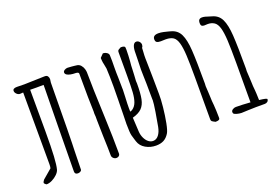

<svg xmlns="http://www.w3.org/2000/svg" viewBox="-94 -955 1818 1253"><g transform="rotate(-20 815.5 -328.5)"><path d="M136.7 -656.7 272.5 -660.6H280.3Q293.5 -660.6 299.6 -651.9Q305.7 -643.1 305.7 -630.9L302.7 -608.9L299.3 -287.1Q299.3 -288.6 297.4 -187L295.9 -138.7L293 -8.8Q293 -1.5 285.2 3.7Q277.3 8.8 267.1 8.8Q245.6 8.8 245.6 -11.2V-30.3Q245.6 -104 249 -314Q252.9 -542 252.9 -591.3V-610.4L202.6 -609.9L159.7 -610.4Q159.7 -518.1 160.2 -456.1L160.6 -323.7Q160.6 -210.9 157 -149.4Q153.3 -87.9 146 -61.5Q142.1 -45.9 126 -30Q109.9 -14.2 89.1 -3.9Q68.4 6.3 50.3 6.3Q48.3 6.3 41.5 0.5Q34.7 -5.4 34.7 -8.3Q34.7 -12.2 37.6 -18.1Q40.5 -23.9 44.9 -28.8L108.9 -83.5Q111.8 -93.8 111.8 -111.3L110.8 -609.4Q99.6 -607.9 88.4 -607.9Q76.7 -607.9 66.2 -618.2Q55.7 -628.4 55.7 -640.1Q55.7 -657.7 84.5 -657.7Z M562 -20Q562 -11.2 554.9 -5.4Q547.9 0.5 537.6 0.5Q525.4 0.5 516.4 -8.1Q507.3 -16.6 507.3 -28.3Q507.3 -75.7 503.9 -164.6Q501.5 -239.7 501.5 -273.4V-300.3L500.5 -312.5Q500 -317.9 500 -324.7Q500 -330.6 500.5 -332V-336.4Q497.1 -418 497.1 -574.2V-599.6Q496.6 -610.4 476.6 -611.3Q456.5 -611.3 440.9 -614.5Q425.3 -617.7 416.5 -623.5Q406.2 -630.4 406.2 -640.6Q406.2 -649.4 416.5 -655.8Q426.8 -662.1 438 -662.1Q449.2 -662.1 466.8 -660.2L486.8 -658.2L493.7 -657.2Q515.6 -656.2 527.3 -642.3Q539.1 -628.4 543 -613.5Q546.9 -598.6 546.9 -591.3Q546.9 -496.1 556.2 -272.9Q562 -129.9 562 -20Z M939.5 -387.7Q939.5 -369.1 940.4 -298.8Q941.4 -263.2 935.5 -206.5Q929.7 -149.9 920.2 -101.1Q910.6 -52.2 899.9 -35.6Q883.8 -9.8 861.8 1.7Q839.8 13.2 808.6 13.2Q769.5 13.2 736.8 -5.6Q704.1 -24.4 693.4 -58.1L688.5 -73.7Q682.1 -93.3 679.2 -105.2Q676.3 -117.2 675.3 -135.7Q673.8 -163.1 673.8 -186Q673.8 -213.4 675.3 -250Q677.2 -362.8 677.2 -348.1V-357.9Q678.2 -419.4 678.2 -442.9Q678.2 -517.1 675.3 -570.3Q674.8 -576.2 669.4 -601.6Q665.5 -615.7 664.6 -631.3L663.6 -647.9L686.5 -671.4Q700.7 -671.4 712.9 -663.6Q725.1 -655.8 725.6 -644Q726.6 -633.8 726.6 -604Q726.6 -575.2 726.1 -558.1V-522Q726.1 -498.5 727.1 -487.3L727.5 -458.5Q727.5 -435.5 728 -429.2V-422.4Q728.5 -415.5 728.5 -402.3Q728.5 -397 726.6 -353L726.1 -342.8Q724.1 -308.1 724.1 -276.9Q724.1 -259.8 724.6 -252.9Q732.9 -254.4 740.7 -259.8Q760.7 -273.4 770.5 -299.8Q780.3 -326.2 783 -366.9Q785.6 -407.7 785.6 -482.4V-568.8V-641.6Q785.6 -648.9 787.1 -652.6Q788.6 -656.2 793.2 -659.7Q797.9 -663.1 809.6 -668.9Q825.2 -668.9 831.5 -665.8Q837.9 -662.6 838.6 -658.2Q839.4 -653.8 839.4 -640.6Q839.4 -626.5 838.4 -601.1Q837.4 -575.7 835.9 -561Q832.5 -529.8 832.5 -511.2Q832.5 -494.6 830.6 -469.7Q828.1 -439 828.1 -427.7Q828.1 -422.9 828.6 -419.4Q829.1 -415.5 829.1 -410.6Q829.1 -341.8 821.3 -303.5Q813.5 -265.1 791.7 -243.4Q770 -221.7 727.1 -210L732.4 -111.8Q733.9 -87.4 743.7 -66.7Q753.4 -45.9 768.3 -33.9Q783.2 -22 800.3 -22Q823.2 -22 839.4 -42.7Q855.5 -63.5 861.8 -97.2Q869.1 -134.3 878.7 -194.3Q888.2 -254.4 888.2 -273.9L887.7 -279.3Q887.2 -295.4 887.2 -332Q887.2 -393.6 885.3 -439Q884.3 -456.5 884.3 -486.8Q884.3 -514.6 886.2 -551.8Q887.2 -585.9 887.2 -597.7Q886.7 -632.3 894.5 -650.6Q902.3 -668.9 917 -668.9Q928.7 -668.9 937.5 -659.7Q946.3 -650.4 946.8 -638.2Q946.8 -626 939.5 -617.7L938.5 -596.2Q936 -563 936.5 -543.9L937 -526.9Q938 -481 938 -476.1Q939 -444.8 939 -423.3Q939 -401.9 939.5 -387.7Z M1225.6 0Q1207.5 -8.8 1202.6 -13.4Q1197.8 -18.1 1197.8 -27.3V-100.1L1198.2 -314.9Q1198.2 -415.5 1195.3 -471.2Q1192.4 -526.9 1183.1 -559.3Q1173.8 -591.8 1155.3 -604.5Q1135.7 -617.2 1103.5 -617.2L1085 -616.7Q1079.6 -616.2 1068.8 -616.2Q1051.3 -616.2 1042.2 -621.6Q1033.2 -627 1033.2 -643.1Q1033.2 -670.9 1071.8 -670.9Q1088.4 -670.9 1107.2 -666.7Q1126 -662.6 1139.2 -658.9Q1152.3 -655.3 1155.3 -654.3Q1197.8 -642.6 1216.6 -603.5Q1235.4 -564.5 1240.2 -490.5Q1245.1 -416.5 1245.1 -258.3Q1245.1 -253.4 1244.6 -249.5Q1244.1 -246.1 1244.1 -241.2Q1244.1 -230 1246.6 -199.2Q1248.5 -174.3 1248.5 -157.7Q1248.5 -139.2 1252 -107.9Q1253.4 -93.3 1254.4 -67.9Q1255.4 -42.5 1255.4 -28.3Q1255.4 -26.4 1255.6 -16.8Q1255.9 -7.3 1248.5 -3.7Q1241.2 0 1225.6 0Z M1594.2 -23.4Q1594.2 -13.2 1586.4 -6.6Q1578.6 0 1566.9 0H1506.3L1450.7 1.5L1439.9 2Q1406.2 3.4 1404.8 3.4Q1399.4 3.4 1389.2 2Q1378.9 0.5 1373 -1.5Q1357.9 -5.4 1352.5 -11.2Q1351.1 -12.7 1350.3 -16.4Q1349.6 -20 1349.6 -22.9Q1349.6 -32.2 1360.4 -39.1Q1371.1 -45.9 1382.3 -45.9Q1424.3 -45.9 1482.9 -41.5V-100.1L1483.4 -314.9Q1483.4 -415.5 1480.5 -471.2Q1477.5 -526.9 1468.3 -559.3Q1459 -591.8 1440.4 -604.5Q1420.9 -617.2 1396 -617.2L1381.8 -616.7Q1377.9 -616.2 1371.1 -616.2Q1359.4 -616.2 1353.5 -621.6Q1347.7 -627 1347.7 -642.1Q1347.7 -670.9 1374.5 -670.9Q1384.3 -670.9 1395.8 -668Q1407.2 -665 1424.3 -659.2L1440.4 -654.3Q1482.9 -642.6 1501.7 -603.5Q1520.5 -564.5 1525.4 -490.5Q1530.3 -416.5 1530.3 -258.3Q1530.3 -253.4 1529.8 -249.5Q1529.3 -246.1 1529.3 -241.2Q1529.3 -230 1531.7 -199.2Q1533.7 -174.3 1533.7 -157.7Q1533.7 -139.2 1537.1 -107.9Q1539.1 -89.4 1540.5 -36.6Q1594.2 -30.8 1594.2 -23.4Z"/></g></svg>

Font: Amatica SC
Style: Bold
Weight: 400
Designer: Vernon Adams, Ben Nathan
Foundry: newtypography
Version: Version 2.000